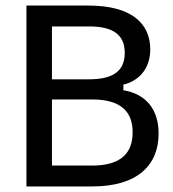

<svg xmlns="http://www.w3.org/2000/svg" viewBox="-20 -670 623 690"><path d="M311.7 0C474.2 0 550 -76.7 550 -190C550 -275 506.7 -331.7 423.3 -345.8V-365.8C488.3 -381.7 520 -432.5 520 -492.5C520 -587.5 450 -650 298.3 -650H75V0ZM166.7 -575H300C386.7 -575 428.3 -545 428.3 -480C428.3 -415 386.7 -385 300 -385H166.7ZM166.7 -312.5H312.5C413.3 -312.5 456.7 -269.2 456.7 -195C456.7 -118.3 413.3 -75 310.8 -75H166.7Z"/></svg>

Font: Familjen Grotesk
Style: Regular
Weight: 400
Designer: Anders Wikstroem, Jonas Baeckman, Matilda Gysing, Kristian Moeller
Foundry: Familjen STHLM AB
Version: Version 2.000